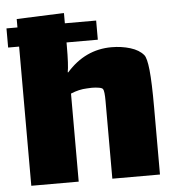

<svg xmlns="http://www.w3.org/2000/svg" viewBox="-52 -735 749 819"><g transform="rotate(-5 322.5 -326.0)"><path d="M600 -253V35H396V-251Q396 -255 396 -297.5Q396 -340 390 -349Q387 -354 373 -356.5Q359 -359 342 -359L321 -358Q288 -357 252 -342V35H49V-561H2V-643H49V-679L252 -687V-643H386V-561H252V-548Q252 -462 246 -434L248 -433Q328 -524 441 -524Q484 -524 521.5 -512.5Q559 -501 578 -478Q589 -465 594.5 -412.5Q600 -360 600 -253Z"/></g></svg>

Font: Lalezar
Style: Regular
Weight: 400
Designer: Borna Izadpanah
Foundry: Borna Izadpanah
Version: Version 1.003;November 28, 2018;FontCreator 11.5.0.2421 64-b